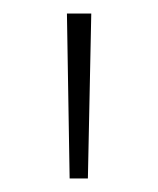

<svg xmlns="http://www.w3.org/2000/svg" viewBox="-20 -702 234 284"><path d="M83 -438 79 -682H115L110 -438Z"/></svg>

Font: Fira Sans UltraLight
Style: Regular
Weight: 200
Designer: Carrois Corporate & Edenspiekermann AG
Foundry: Carrois Corporate GbR & Edenspiekermann AG
Version: Version 4.106;PS 004.106;hotconv 1.0.70;makeotf.lib2.5.58329